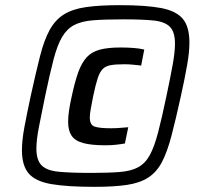

<svg xmlns="http://www.w3.org/2000/svg" viewBox="-20 -716 782 744"><path d="M346 8Q241 8 179.5 -2.5Q118 -13 91.5 -43.5Q65 -74 65 -134Q65 -172 74.5 -223Q84 -274 99 -344Q119 -435 135 -498Q151 -561 172.5 -600Q194 -639 227.5 -660Q261 -681 313.5 -688.5Q366 -696 445 -696Q545 -696 603.5 -685Q662 -674 688 -643.5Q714 -613 714 -551Q714 -514 705 -463Q696 -412 681 -344Q661 -253 644.5 -190Q628 -127 607.5 -88Q587 -49 554.5 -28Q522 -7 472 0.5Q422 8 346 8ZM333 -46Q400 -46 444 -49.5Q488 -53 515.5 -68Q543 -83 560.5 -115Q578 -147 592.5 -202.5Q607 -258 625 -344Q640 -415 649 -464.5Q658 -514 658 -547Q658 -592 638.5 -612Q619 -632 575.5 -636.5Q532 -641 459 -641Q388 -641 342 -637.5Q296 -634 267.5 -619Q239 -604 220.5 -572.5Q202 -541 187.5 -485.5Q173 -430 155 -344Q140 -272 130.5 -222.5Q121 -173 121 -140Q121 -96 141 -75.5Q161 -55 207.5 -50.5Q254 -46 333 -46ZM388 -153Q335 -153 303 -161.5Q271 -170 257.5 -190Q244 -210 244 -244Q244 -264 247.5 -288Q251 -312 258 -343Q270 -399 283 -435.5Q296 -472 315.5 -493.5Q335 -515 366.5 -523.5Q398 -532 447 -532Q476 -532 499.5 -530Q523 -528 539 -524L527 -462Q510 -464 494 -465.5Q478 -467 462 -467Q429 -467 409 -463.5Q389 -460 377.5 -448Q366 -436 358 -411Q350 -386 341 -343Q336 -316 332 -295.5Q328 -275 328 -261Q328 -232 346.5 -225.5Q365 -219 410 -219Q430 -219 446.5 -220.5Q463 -222 477 -223L464 -160Q447 -157 428.5 -155Q410 -153 388 -153Z"/></svg>

Font: Saira Thin SemiBold
Style: Italic
Weight: 600
Italic angle: -12°
Version: Version 1.101